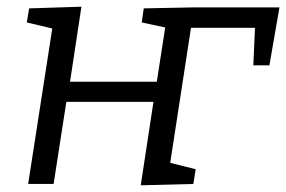

<svg xmlns="http://www.w3.org/2000/svg" viewBox="-20 -550 854 573"><path d="M557 -1 400 3 438 -246H178L140 -1H64L136 -465L60 -483L67 -525L223 -530L189 -306H448L473 -468L403 -483L409 -525L560 -528H814L784 -355H736L741 -467H550L488 -64L564 -45Z"/></svg>

Font: Bitter
Style: Italic
Weight: 400
Italic angle: -9°
Designer: Sol Matas, and Bitter project Authors
Foundry: Sol Matas
Version: Version 2.001